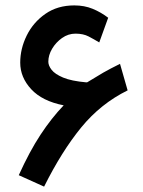

<svg xmlns="http://www.w3.org/2000/svg" viewBox="-20 -672 533 714"><path d="M260.7 -546.9Q233.9 -546.9 210.9 -530.8Q188 -514.6 173.8 -490.7Q159.7 -466.8 159.7 -442.4Q159.7 -428.2 171.9 -412.4Q184.1 -396.5 214.8 -383.5Q245.6 -370.6 301.3 -365.7Q303.7 -365.7 304.7 -366.2Q339.4 -387.7 364 -401.9Q388.7 -416 426.3 -434.6L454.6 -335.9Q354.5 -286.6 282 -198Q209.5 -109.4 144 22L49.8 -20.5Q89.8 -108.9 130.6 -170.9Q171.4 -232.9 216.8 -280.3Q137.2 -295.9 96.2 -340.1Q55.2 -384.3 55.2 -439Q55.2 -490.7 79.3 -539.8Q103.5 -588.9 148.7 -620.4Q193.8 -651.9 256.3 -651.9Q293.9 -651.9 324.7 -639.2Q355.5 -626.5 382.3 -606L349.1 -514.2Q329.6 -525.9 309.6 -536.4Q289.6 -546.9 260.7 -546.9Z"/></svg>

Font: Vazir Medium WOL-UI
Style: Medium-WOL-UI
Weight: 500
Designer: Saber Rastikerdar
Foundry: Saber Rastikerdar
Version: Version 30.1.0